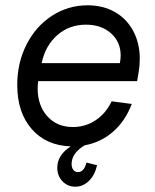

<svg xmlns="http://www.w3.org/2000/svg" viewBox="-20 -536 586 724"><path d="M435 -327Q435 -378 398.5 -410.5Q362 -443 304 -443Q241 -443 196 -403.5Q151 -364 137 -298H432Q435 -313 435 -327ZM310 -516Q369 -516 413.5 -490.5Q458 -465 482.5 -419Q507 -373 507 -315Q507 -288 503 -265L497 -230H124Q122 -212 122 -203Q122 -138 158.5 -97.5Q195 -57 255 -57Q302 -57 340.5 -82.5Q379 -108 401 -154L477 -144Q452 -79 406 -39Q360 1 299 12Q250 42 250 82Q250 96 256.5 104.5Q263 113 274 113Q297 113 306 77L346 87Q338 124 315.5 146Q293 168 264 168Q235 168 215.5 147.5Q196 127 196 97Q196 48 247 16Q154 13 99.5 -49.5Q45 -112 45 -216Q45 -299 80 -368Q115 -437 176 -476.5Q237 -516 310 -516Z"/></svg>

Font: MedMera Sans
Style: Italic
Weight: 400
Italic angle: -11°
Designer: Kasper Nordkvist
Foundry: UNCUT.wtf
Version: Version 1.300